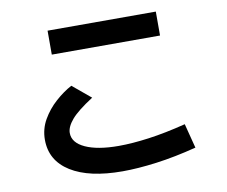

<svg xmlns="http://www.w3.org/2000/svg" viewBox="-83 -833 1166 987"><g transform="rotate(-10 500.0 -339.5)"><path d="M790 -729V-604H225V-729ZM836 -133 869 -5Q756 24 657.5 37Q559 50 480 50Q306 50 210 -10Q114 -70 114 -179Q114 -235 141.5 -283Q169 -331 211 -368.5Q253 -406 296 -429L391 -350Q310 -298 278 -260.5Q246 -223 246 -191Q246 -140 309.5 -111Q373 -82 483 -82Q553 -82 641 -94Q729 -106 836 -133Z"/></g></svg>

Font: Murecho SemiBold
Style: Regular
Weight: 600
Designer: Neil Summerour
Foundry: Positype
Version: Version 1.010; ttfautohint (v1.8.3)